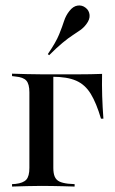

<svg xmlns="http://www.w3.org/2000/svg" viewBox="-20 -685 423 705"><path d="M87.9 -207.3V-346Q87.9 -376.6 76.6 -389.1Q65.3 -401.6 37.1 -404L24.2 -405.6V-414.5Q54 -413.7 79 -412.9Q104 -412.1 132.3 -412.1H131.5L175.8 -411.3V-207.3ZM131.5 -403.2V-412.1H171.8H270.2Q291.1 -412.1 312.5 -412.5Q333.9 -412.9 354.8 -413.7Q354 -373.4 355.2 -332.7Q356.5 -291.9 359.7 -249.2H350.8Q333.9 -306.5 313.3 -340.3Q292.7 -374.2 259.7 -388.7Q226.6 -403.2 171.8 -403.2ZM132.3 -2.4Q104 -2.4 79 -1.6Q54 -0.8 24.2 0V-8.9L37.1 -9.7Q65.3 -12.9 76.6 -25.4Q87.9 -37.9 87.9 -68.5V-207.3H175.8V-68.5Q175.8 -48.4 181 -36.3Q186.3 -24.2 198 -18.5Q209.7 -12.9 229.8 -10.5L254 -8.9V0Q232.3 -0.8 212.1 -1.2Q191.9 -1.6 172.6 -2Q153.2 -2.4 132.3 -2.4ZM160.5 -482.3 155.6 -486.3Q185.5 -529.8 197.2 -558.9Q208.9 -587.9 215.3 -608.1Q221.8 -628.2 234.7 -644.4Q248.4 -662.1 264.9 -664.5Q281.5 -666.9 294.4 -656.5Q307.3 -646.8 308.9 -630.2Q310.5 -613.7 296.8 -596Q287.1 -583.1 275 -574.6Q262.9 -566.1 246.8 -555.6Q230.6 -545.2 209.7 -527.8Q188.7 -510.5 160.5 -482.3Z"/></svg>

Font: Playfair 144pt SemiCondensed Medium
Style: Regular
Weight: 500
Width: 4
Designer: Claus Eggers Sørensen
Foundry: Claus Eggers Sørensen
Version: Version 2.203